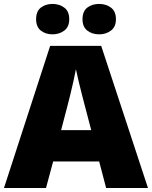

<svg xmlns="http://www.w3.org/2000/svg" viewBox="-20 -948 766 968"><path d="M515.1 0 480 -133.8H248L211.9 0H0L232.9 -716.8H490.2L726.1 0ZM439.9 -292 409.2 -409.2Q404.3 -428.2 395 -463.6Q385.7 -499 376.7 -536.9Q367.7 -574.7 362.8 -599.1Q358.4 -574.7 350.3 -538.8Q342.3 -502.9 333.7 -467.8Q325.2 -432.6 318.8 -409.2L288.1 -292ZM162.1 -851.1Q162.1 -891.1 186 -909.7Q210 -928.2 245.1 -928.2Q278.8 -928.2 304 -909.7Q329.1 -891.1 329.1 -851.1Q329.1 -812.5 304 -793.7Q278.8 -774.9 245.1 -774.9Q210 -774.9 186 -793.7Q162.1 -812.5 162.1 -851.1ZM396 -851.1Q396 -891.1 420.2 -909.7Q444.3 -928.2 480 -928.2Q514.2 -928.2 539.3 -909.7Q564.5 -891.1 564.5 -851.1Q564.5 -812.5 539.3 -793.7Q514.2 -774.9 480 -774.9Q444.3 -774.9 420.2 -793.7Q396 -812.5 396 -851.1Z"/></svg>

Font: Open Sans ExtraBold
Style: Regular
Weight: 800
Designer: Monotype Design Team
Foundry: Monotype Imaging Inc.
Version: Version 3.003; ttfautohint (v1.8.4)